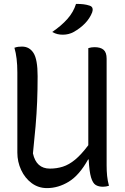

<svg xmlns="http://www.w3.org/2000/svg" viewBox="-20 -949 640 985"><path d="M221 16Q177 16 142.5 -9.5Q108 -35 88.5 -77Q69 -119 69 -166V-578Q69 -653 54 -704Q65 -708 74 -709Q83 -710 93 -710Q131 -710 152 -677Q173 -644 173 -558Q173 -489 170.5 -427Q168 -365 162.5 -301.5Q157 -238 149 -162Q166 -84 236 -84Q271 -84 302.5 -94Q334 -104 365.5 -130Q397 -156 433 -204V-206V-702Q448 -707 465 -707Q496 -707 511.5 -693.5Q527 -680 527 -648V-100Q527 -72 529.5 -47Q532 -22 539 4Q524 9 508 9Q486 9 471 0Q456 -9 447 -39Q438 -69 435 -131H432Q387 -50 333 -17Q279 16 221 16ZM370 -929Q393 -929 409 -927Q425 -925 440 -920Q452 -916 454.5 -906.5Q457 -897 453 -886Q441 -855 416.5 -829.5Q392 -804 358 -785Q333 -771 302 -771Q288 -771 275 -774Q262 -777 248 -785Q295 -817 326 -852Q357 -887 370 -929Z"/></svg>

Font: Recursive Mn Csl St
Style: Regular
Weight: 400
Monospace: yes
Version: Version 1.079;hotconv 1.0.112;makeotfexe 2.5.65598; ttfautoh